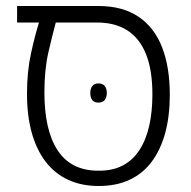

<svg xmlns="http://www.w3.org/2000/svg" viewBox="-20 -608 636 640"><path d="M309 12Q252 12 207.5 -8.5Q163 -29 132.5 -68.5Q102 -108 86 -165Q70 -222 70 -295Q70 -370 83.5 -431Q97 -492 110 -533H37V-588H308Q389 -588 442 -552Q495 -516 520.5 -450Q546 -384 546 -292Q546 -222 531 -166Q516 -110 486.5 -70Q457 -30 412.5 -9Q368 12 309 12ZM305 -39Q353 -38 387.5 -55.5Q422 -73 444.5 -107.5Q467 -142 477.5 -189Q488 -236 488 -293Q488 -375 466.5 -428Q445 -481 404 -507Q363 -533 303 -533H166Q155 -493 141.5 -434.5Q128 -376 128 -300Q128 -174 172 -107Q216 -40 305 -39ZM281 -298Q281 -313 288 -321.5Q295 -330 308 -330Q322 -330 329 -321.5Q336 -313 336 -298Q336 -283 329 -274.5Q322 -266 308 -266Q294 -266 287.5 -274.5Q281 -283 281 -298Z"/></svg>

Font: Noto Sans Hebrew SemiCondensed Light
Style: Regular
Weight: 300
Width: 4
Designer: Monotype Design Team
Foundry: Monotype Imaging Inc.
Version: Version 2.003